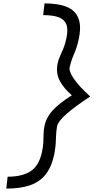

<svg xmlns="http://www.w3.org/2000/svg" viewBox="-20 -965 640 1130"><path d="M17 145 25 75Q109 75 159 43.5Q209 12 227 -70Q234 -103 235 -128.5Q236 -154 236.5 -177Q237 -200 242 -225Q253 -276 292.5 -318Q332 -360 403 -404Q355 -445 331.5 -490Q308 -535 319 -591Q324 -614 333.5 -635Q343 -656 353.5 -681Q364 -706 371 -741Q382 -793 370 -822.5Q358 -852 324 -864Q290 -876 234 -876L242 -945Q323 -945 373 -924.5Q423 -904 441.5 -857.5Q460 -811 443 -733Q433 -687 415.5 -646.5Q398 -606 390 -569Q385 -545 414.5 -501.5Q444 -458 511 -397Q421 -338 372 -295Q323 -252 316 -223Q310 -191 309 -145.5Q308 -100 299 -55Q283 19 247.5 63Q212 107 155 126Q98 145 17 145Z"/></svg>

Font: Victor Mono
Style: Italic
Weight: 400
Italic angle: -12°
Monospace: yes
Designer: Rune Bjørnerås
Version: Version 1.561;gftools[0.9.30]